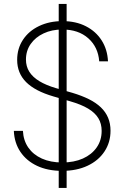

<svg xmlns="http://www.w3.org/2000/svg" viewBox="-20 -844 623 961"><path d="M273.9 96.7V-824.2H313.5V96.7ZM291 11.2Q219.2 11.2 166 -13.7Q112.8 -38.6 82.3 -83.7Q51.8 -128.9 49.3 -189H94.7Q97.2 -140.6 121.8 -105.2Q146.5 -69.8 189.7 -50.3Q232.9 -30.8 291 -30.8Q350.6 -30.8 394.8 -50.5Q439 -70.3 463.9 -106Q488.8 -141.6 488.8 -189Q488.8 -225.1 472.2 -252.4Q455.6 -279.8 420.9 -300.5Q386.2 -321.3 330.1 -337.4L247.6 -361.3Q155.3 -388.2 110.6 -433.1Q65.9 -478 65.9 -544.4Q65.9 -601.1 95 -645Q124 -689 175.5 -713.6Q227.1 -738.3 293 -738.3Q359.9 -738.3 409.9 -712.6Q460 -687 488.8 -641.8Q517.6 -596.7 520.5 -537.1H476.6Q471.2 -608.4 421.9 -652.3Q372.6 -696.3 292 -696.3Q239.7 -696.3 198.5 -677Q157.2 -657.7 133.5 -623.8Q109.9 -589.8 109.9 -545.9Q109.9 -511.7 126.7 -484.9Q143.6 -458 177 -437.7Q210.4 -417.5 260.3 -402.8L342.3 -379.4Q389.6 -365.2 425.3 -347.4Q460.9 -329.6 484.9 -306.6Q508.8 -283.7 521 -254.6Q533.2 -225.6 533.2 -189.5Q533.2 -131.3 502.9 -85.7Q472.7 -40 418.2 -14.4Q363.8 11.2 291 11.2Z"/></svg>

Font: Inter 28pt ExtraLight
Style: Regular
Weight: 250
Designer: Rasmus Andersson
Foundry: rsms
Version: Version 4.001;git-66647c0bb